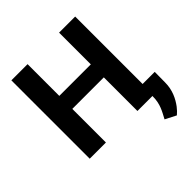

<svg xmlns="http://www.w3.org/2000/svg" viewBox="-240 -872 1232 1232"><g transform="rotate(-45 376.0 -256.0)"><path d="M642 0V-711H496V-423H210V-711H63V0H210V-305H496V0ZM581 161 655 199C669 187 682 174 694 158C724 118 751 64 751 -3L752 -99H632V4C632 74 605 115 581 161Z"/></g></svg>

Font: Asimov
Style: Regular
Weight: 500
Designer: Google
Version: Version 2.000980; 2014